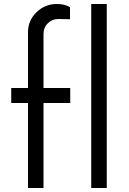

<svg xmlns="http://www.w3.org/2000/svg" viewBox="-20 -940 645 960"><path d="M197.5 -768.8V-500H331.2V-425H197.5V0H120V-425H36.2V-500H120V-778.8Q120 -837.5 162.5 -878.8Q205 -920 263.8 -920Q305 -920 330 -903.8V-843.8L272.5 -845Q241.2 -845 219.4 -823.8Q197.5 -802.5 197.5 -768.8ZM436.2 -920H513.8V0H436.2Z"/></svg>

Font: Now Alt
Style: Regular
Weight: 400
Designer: Alfredo Marco Pradil
Foundry: Alfredo Marco Pradil
Version: Version 1.002;PS 001.002;hotconv 1.0.88;makeotf.lib2.5.64775